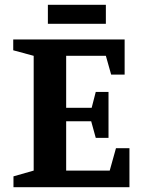

<svg xmlns="http://www.w3.org/2000/svg" viewBox="-20 -778 585 798"><path d="M36 0V-45L120 -69V-546L35 -569V-614H498V-468H442L420 -546H255V-330H361L378 -396H431V-205H378L359 -274H255V-69H436L462 -162H518V0ZM179 -679V-758H420V-679Z"/></svg>

Font: Manuale
Style: Regular
Weight: 400
Designer: Eduardo Tunni / Pablo Cosgaya
Foundry: Eduardo Tunni / Pablo Cosgaya
Version: Version 1.002